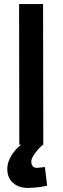

<svg xmlns="http://www.w3.org/2000/svg" viewBox="-20 -712 308 945"><path d="M74 -692H192L193 0H192Q190 1 181 9.5Q172 18 161.5 30.5Q151 43 142.5 57.5Q134 72 134 84Q134 96 140.5 105Q147 114 160 114Q163 114 170 113.5Q177 113 184 112Q192 111 201 110L212 202Q196 205 180 208Q166 210 149.5 211.5Q133 213 118 213Q73 213 44.5 188.5Q16 164 16 120Q16 99 23 80.5Q30 62 40.5 46.5Q51 31 63 19Q75 7 84 0H75Z"/></svg>

Font: Panefresco 800wt
Style: Regular
Weight: 800
Designer: Campivisivi
Foundry: Campivisivi & Chank Co
Version: Version 1.001